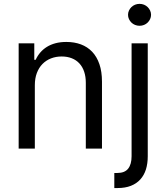

<svg xmlns="http://www.w3.org/2000/svg" viewBox="-20 -770 862 995"><path d="M160.5 0H76.7V-545.5H157.7V-460.2H164.8Q174.4 -481.2 188.9 -498Q203.5 -514.9 223.2 -527.2Q242.9 -539.4 267.9 -546Q293 -552.6 323.9 -552.6Q365.4 -552.6 399.3 -540Q433.2 -527.3 457.6 -501.8Q481.9 -476.2 495.2 -437.5Q508.5 -398.8 508.5 -346.6V0H424.7V-340.9Q424.7 -372.9 416.2 -398.3Q407.7 -423.7 391.5 -441.2Q375.4 -458.8 352.1 -468Q328.8 -477.3 299.7 -477.3Q269.5 -477.3 244.1 -467.3Q218.8 -457.4 200.1 -438.4Q181.5 -419.4 171 -391.7Q160.5 -364 160.5 -328.1ZM745.7 -545.5V39.8Q745.7 77.8 736.2 108.1Q726.6 138.5 707 160Q687.5 181.5 658.2 193Q628.9 204.5 589.5 204.5H572.4V126.4H588.1Q626.4 126.4 644.2 103.9Q661.9 81.3 661.9 39.8V-545.5ZM703.1 -636.4Q691.1 -636.4 680 -640.8Q669 -645.2 661 -653.1Q653.1 -660.9 648.3 -671.2Q643.5 -681.5 643.5 -693.2Q643.5 -704.9 648.3 -715.2Q653.1 -725.5 661 -733.3Q669 -741.1 680 -745.6Q691.1 -750 703.1 -750Q715.6 -750 726.4 -745.6Q737.2 -741.1 745.2 -733.3Q753.2 -725.5 758 -715.2Q762.8 -704.9 762.8 -693.2Q762.8 -681.5 758 -671.2Q753.2 -660.9 745.2 -653.1Q737.2 -645.2 726.4 -640.8Q715.6 -636.4 703.1 -636.4Z"/></svg>

Font: Interop
Style: Regular
Weight: 400
Designer: Rasmus Andersson, Google, Jang Haemin
Foundry: jhaemin
Version: Version 1.008